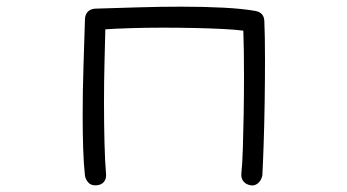

<svg xmlns="http://www.w3.org/2000/svg" viewBox="-20 -507 1040 576"><path d="M266 49Q252 49 244.5 40Q237 31 235 21Q231 -14 229.5 -61.5Q228 -109 228 -161Q228 -234 230.5 -310.5Q233 -387 235 -452Q238 -478 264 -481Q329 -483 395.5 -485Q462 -487 524 -487Q592 -487 650 -484Q708 -481 747 -474Q772 -469 773 -444Q774 -422 774.5 -392.5Q775 -363 775 -328Q775 -268 774 -201.5Q773 -135 771 -76Q769 -17 767 20Q763 36 753 43.5Q743 51 733 49Q719 47 711 38Q703 29 704 14Q707 -13 708.5 -60Q710 -107 711 -164Q712 -221 712 -276Q712 -317 711.5 -353.5Q711 -390 710 -415Q688 -418 649.5 -420Q611 -422 564 -423Q517 -424 469 -424Q416 -424 369.5 -422.5Q323 -421 296 -419Q295 -378 293.5 -319.5Q292 -261 292 -201Q292 -136 293.5 -78Q295 -20 298 13Q300 29 291.5 39Q283 49 266 49Z"/></svg>

Font: Hachi Maru Pop
Style: Regular
Weight: 400
Designer: Nontynet
Foundry: Nontynet
Version: Version 1.300